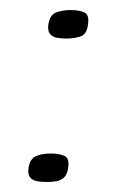

<svg xmlns="http://www.w3.org/2000/svg" viewBox="-20 -363 235 384"><path d="M37 -27.1Q40.1 -46.1 52.5 -51Q65 -56 81.3 -56Q98.3 -56 108.8 -51.3Q119.3 -46.6 116.3 -27.1Q114.5 -14.2 108.3 -8.2Q102.1 -2.3 93.1 -0.6Q84.1 1 73.4 1Q62.9 1 54 -0.6Q45.1 -2.3 40.2 -8.2Q35.3 -14.2 37 -27.1ZM76.7 -314.3Q79.8 -333.3 92.2 -338.1Q104.7 -342.9 121 -342.9Q138 -342.9 148.5 -338.2Q159 -333.5 156 -314.3Q153.7 -294.5 141.3 -290.2Q128.9 -285.9 113.1 -285.9Q102.6 -285.9 93.7 -287.5Q84.8 -289.2 79.9 -295.2Q75 -301.3 76.7 -314.3Z"/></svg>

Font: Genos Thin
Style: Italic
Weight: 100
Italic angle: -8°
Designer: Robert E. Leuschke
Foundry: Robert E. Leuschke
Version: Version 1.010